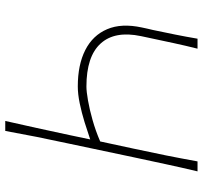

<svg xmlns="http://www.w3.org/2000/svg" viewBox="-40 -712 753 712"><g transform="rotate(-90 336.0 -356.5)"><path d="M56 0Q70.5 -61 82.5 -117Q94.5 -173 108.5 -238L158 -472.5Q172.5 -539.5 183.8 -596Q195 -652.5 206 -713H243Q229 -652.5 216.8 -596Q204.5 -539.5 190 -472L174.5 -398Q203.5 -408 238.2 -418.8Q273 -429.5 307.8 -436.8Q342.5 -444 371 -444Q451.5 -444 506 -416.2Q560.5 -388.5 583.2 -335.2Q606 -282 589.5 -206Q587.5 -195.5 585.2 -186Q583 -176.5 580.5 -166Q571 -120.5 563.2 -82.2Q555.5 -44 548 0H511Q522.5 -46 531.5 -87.8Q540.5 -129.5 551 -179L557.5 -209.5Q578 -306.5 530.2 -359.2Q482.5 -412 370.5 -412Q352 -412 319 -406.2Q286 -400.5 246.2 -389.2Q206.5 -378 167 -361L140.5 -238Q126.5 -173 115.2 -117Q104 -61 93 0Z"/></g></svg>

Font: Commissioner Flair Thin
Style: Italic
Weight: 100
Italic angle: -12°
Designer: Kostas Bartsokas
Foundry: Kostas Bartsokas
Version: Version 1.000; ttfautohint (v1.8.3)